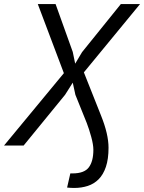

<svg xmlns="http://www.w3.org/2000/svg" viewBox="-27 -720 713 950"><path d="M435 21Q435 -4 424.5 -42.5Q414 -81 402 -112L346 -251L333 -311L295 -251L90 0H-7L289 -358L160 -700H248L333 -463L345 -405L379 -462L571 -700H666L388 -362L473 -148Q510 -56 510 11Q510 67 497 105.5Q484 144 461 167Q438 190 407 200Q376 210 340 210Q332 210 323 209.5Q314 209 305 208L321 138H332Q390 138 412.5 108Q435 78 435 21Z"/></svg>

Font: PT Sans
Style: Italic
Weight: 400
Italic angle: -12°
Designer: A.Korolkova, O.Umpeleva, V.Yefimov
Foundry: ParaType Ltd
Version: Version 2.003W OFL